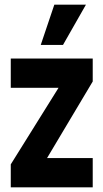

<svg xmlns="http://www.w3.org/2000/svg" viewBox="-20 -800 442 820"><path d="M347 -780 249 -608H154L212 -780ZM376 -550V-452L181 -125H376V0H26V-98L230 -425H26V-550Z"/></svg>

Font: Mohave Bold
Style: Regular
Weight: 700
Designer: Gumpita Rahayu
Foundry: Tokotype
Version: Version 2.002;PS 002.002;hotconv 1.0.88;makeotf.lib2.5.64775